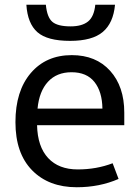

<svg xmlns="http://www.w3.org/2000/svg" viewBox="-20 -778 584 808"><path d="M464 -758Q457 -681 412.5 -643.5Q368 -606 275 -606Q179 -606 137.5 -642.5Q96 -679 91 -758H173Q178 -705 200.5 -686Q223 -667 277 -667Q325 -667 350.5 -687.5Q376 -708 381 -758ZM282 -546Q384 -546 443.5 -480Q503 -414 503 -304V-251H136Q138 -161 182.5 -113Q227 -65 307 -65Q386 -65 454 -91L479 -25Q399 10 303 10Q185 10 115 -61.5Q45 -133 45 -264Q45 -395 109.5 -470.5Q174 -546 282 -546ZM281 -474Q219 -474 182 -434Q145 -394 138 -321H411Q410 -392 377.5 -433Q345 -474 281 -474Z"/></svg>

Font: Advent Sans Logo
Style: Regular
Weight: 400
Designer: Types & Symbols
Foundry: Types & Symbols
Version: Version 1.002